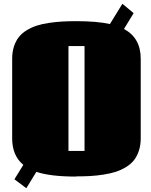

<svg xmlns="http://www.w3.org/2000/svg" viewBox="-20 -907 793 1008"><path d="M630.9 -754.9Q718.8 -708 718.8 -598.6V-180.7Q718.8 -144.5 709 -115.2Q699.2 -85.9 682.9 -65.4Q666.5 -44.9 641.1 -29.5Q615.7 -14.2 587.9 -5.1Q560.1 3.9 524.2 9.5Q488.3 15.1 454.6 17.1Q420.9 19 379.9 19L380.4 20Q243.7 20 170.9 -4.9L118.2 81.1L55.7 34.2L102.5 -41.5Q43.9 -89.8 43.9 -180.7V-598.6Q43.9 -634.8 53.5 -663.6Q63 -692.4 79.3 -712.9Q95.7 -733.4 120.8 -748.5Q146 -763.7 173.3 -772.5Q200.7 -781.2 236.3 -786.6Q272 -792 305.4 -793.9Q338.9 -795.9 379.9 -795.9Q489.3 -795.9 557.1 -780.8L622.6 -887.2L681.6 -837.9ZM339.4 -114.7H423.8V-665H339.4Z"/></svg>

Font: Coda
Style: Heavy
Weight: 800
Version: Version 2.000; ttfautohint (v0.8) -r 50 -G 200 -x